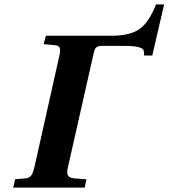

<svg xmlns="http://www.w3.org/2000/svg" viewBox="-20 -855 768 875"><path d="M40 0 49 -38 94 -42Q114 -43 122.5 -55.5Q131 -68 138 -98L249 -594Q256 -621 253 -634.5Q250 -648 230 -649L179 -654L189 -692H488Q572 -692 615.5 -722.5Q659 -753 691 -835H728L674 -602H637Q637 -621 633 -628.5Q629 -636 608 -641Q587 -646 541 -646H447Q428 -646 420 -640Q412 -634 408 -617L290 -95Q283 -68 289.5 -56Q296 -44 319 -42L374 -38L366 0Z"/></svg>

Font: Heuristica
Style: Bold Italic
Weight: 700
Italic angle: -13°
Version: Version 1.0.2